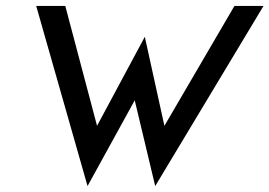

<svg xmlns="http://www.w3.org/2000/svg" viewBox="-20 -600 908 647"><path d="M102 -580 275 27 434 -262 503 27 868 -580H770L534 -176L468 -476L307 -176L200 -580Z"/></svg>

Font: Charger Pro
Style: ExBdObl
Weight: 400
Designer: Jasper
Foundry: Cannot Into Space Fonts
Version: Version 1.09